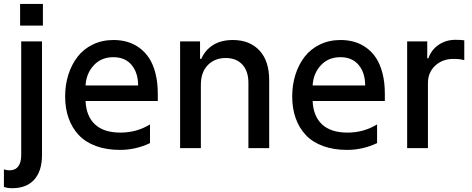

<svg xmlns="http://www.w3.org/2000/svg" viewBox="-37 -757 2413 981"><path d="M65.7 -736.9H182.2V-626.1H65.7ZM23.8 204.5Q1.1 204.5 -17 198.2V108.3Q-3.6 113.3 11 113.3Q41.2 113.3 56.3 93Q71.4 72.8 71.4 36.2V-545.5H177.6V34.8Q177.6 117.2 137.6 161.2Q97.7 205.3 23.8 204.5Z M769.2 -278.4V-240.8H400.2Q403.4 -163.7 448.2 -121.6Q492.9 -79.5 578.5 -79.5Q661.2 -79.5 729.4 -121.4V-25.9Q656.6 8.9 576.3 8.9Q506.7 8.9 452.9 -11Q399.1 -30.9 365.1 -67.3Q331 -103.7 313.4 -153.6Q295.8 -203.5 295.8 -264.6Q295.8 -323.2 312.1 -375Q328.5 -426.8 359 -466.6Q389.6 -506.4 437.1 -529.5Q484.7 -552.6 543 -552.6Q580.6 -552.6 613.5 -543.1Q646.3 -533.7 675.2 -512.6Q704.2 -491.5 724.8 -460.2Q745.4 -429 757.3 -382.5Q769.2 -335.9 769.2 -278.4ZM400.2 -320.3H668.7Q668.7 -384.9 635.5 -424.9Q602.3 -464.8 542.3 -464.8Q480.1 -464.8 441.8 -422.9Q403.4 -381 400.2 -320.3Z M883.2 0V-545.5H985.1V-456.7H991.8Q1011.4 -501.8 1052.2 -527.2Q1093 -552.6 1152.7 -552.6Q1238.3 -552.6 1288.4 -499.3Q1338.4 -446 1338.4 -346.9V0H1232.2V-334.2Q1232.2 -393.5 1201.3 -427Q1170.5 -460.6 1116.5 -460.6Q1059.7 -460.6 1024.5 -424.2Q989.3 -387.8 989.3 -323.9V0Z M1929.3 -278.4V-240.8H1560.4Q1563.6 -163.7 1608.3 -121.6Q1653.1 -79.5 1738.6 -79.5Q1821.4 -79.5 1889.6 -121.4V-25.9Q1816.8 8.9 1736.5 8.9Q1666.9 8.9 1613.1 -11Q1559.3 -30.9 1525.2 -67.3Q1491.1 -103.7 1473.5 -153.6Q1456 -203.5 1456 -264.6Q1456 -323.2 1472.3 -375Q1488.6 -426.8 1519.2 -466.6Q1549.7 -506.4 1597.3 -529.5Q1644.9 -552.6 1703.1 -552.6Q1740.8 -552.6 1773.6 -543.1Q1806.5 -533.7 1835.4 -512.6Q1864.3 -491.5 1884.9 -460.2Q1905.5 -429 1917.4 -382.5Q1929.3 -335.9 1929.3 -278.4ZM1560.4 -320.3H1828.8Q1828.8 -384.9 1795.6 -424.9Q1762.4 -464.8 1702.4 -464.8Q1640.3 -464.8 1601.9 -422.9Q1563.6 -381 1560.4 -320.3Z M2043.3 0V-545.5H2146V-458.8H2151.6Q2166.5 -502.5 2204.2 -528.1Q2241.8 -553.6 2290.1 -553.6Q2317.1 -553.6 2335.2 -551.1V-449.6Q2313.2 -456 2279.8 -456Q2223.4 -456 2186.4 -421.3Q2149.5 -386.7 2149.5 -333.1V0Z"/></svg>

Font: TID UI Medium
Style: Regular
Weight: 500
Designer: The TID Project Authors
Foundry: Bakken & Bæck
Version: Version 1.001;hotconv 1.0.109;makeotfexe 2.5.65596